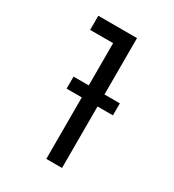

<svg xmlns="http://www.w3.org/2000/svg" viewBox="-178 -838 855 941"><g transform="rotate(30 250.0 -367.5)"><path d="M230 0V-655H100V-735H319V0ZM144 -348V-416H406V-348Z"/></g></svg>

Font: Iosevka SS10 Medium
Style: Regular
Weight: 500
Monospace: yes
Designer: Belleve Invis
Foundry: Belleve Invis
Version: Version 28.0.6; ttfautohint (v1.8.4)